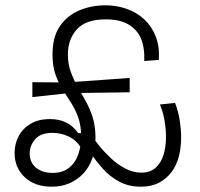

<svg xmlns="http://www.w3.org/2000/svg" viewBox="-20 -691 753 724"><path d="M175 13Q111 13 73 -23Q35 -59 35 -114Q35 -148 50 -177Q65 -206 95 -224Q125 -242 169 -242Q202 -242 228.5 -229.5Q255 -217 275 -189H290L288 -130Q269 -162 239.5 -176Q210 -190 178 -190Q133 -190 112.5 -166Q92 -142 92 -113Q92 -78 116 -58.5Q140 -39 178 -39Q216 -39 240 -58Q264 -77 275 -108.5Q286 -140 286 -176Q286 -216 275.5 -246.5Q265 -277 248.5 -302.5Q232 -328 216 -353.5Q200 -379 189 -410.5Q178 -442 178 -485Q178 -552 206 -592.5Q234 -633 279.5 -652Q325 -671 377 -671Q420 -671 458 -657.5Q496 -644 524 -618Q552 -592 567 -554Q582 -516 579 -465L524 -461Q526 -511 511.5 -545.5Q497 -580 464 -599Q431 -618 379 -618Q303 -618 269.5 -580Q236 -542 236 -486Q236 -450 246.5 -421Q257 -392 272 -365Q287 -338 303 -310Q319 -282 329.5 -248.5Q340 -215 340 -172Q340 -129 328.5 -95Q317 -61 294.5 -37Q272 -13 242 0Q212 13 175 13ZM102 -325V-381L236 -380L241 -340ZM511 13Q464 13 428 -7Q392 -27 367 -55.5Q342 -84 325 -109L310 -114L326 -178Q336 -164 354.5 -141Q373 -118 397.5 -95Q422 -72 451.5 -56Q481 -40 513 -40Q547 -40 567.5 -59Q588 -78 597 -108.5Q606 -139 606 -175Q606 -194 603.5 -215.5Q601 -237 596 -257.5Q591 -278 583 -297L640 -303Q652 -273 657.5 -238Q663 -203 663 -172Q663 -135 654.5 -101.5Q646 -68 627 -42.5Q608 -17 579.5 -2Q551 13 511 13ZM249 -340 244 -381 469 -397V-343Z"/></svg>

Font: Bricolage Grotesque ExtraLight
Style: Regular
Weight: 250
Designer: Mathieu Triay
Foundry: Atelier Triay
Version: Version 1.000;gftools[0.9.30]